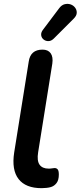

<svg xmlns="http://www.w3.org/2000/svg" viewBox="-20 -972 421 1002"><path d="M197 10Q114 10 77 -37.5Q40 -85 54 -176L130 -651Q139 -713 202 -713Q231 -713 244.5 -694Q258 -675 253 -640L179 -177Q172 -133 186.5 -112.5Q201 -92 234 -92Q245 -92 252 -93.5Q259 -95 265 -95Q275 -95 281 -88Q287 -81 287 -61Q287 -32 275 -16.5Q263 -1 246 4Q237 7 223 8.5Q209 10 197 10ZM365 -875 261 -771Q248 -758 233.5 -757.5Q219 -757 208 -765.5Q197 -774 195 -787.5Q193 -801 203 -815L288 -928Q301 -946 317.5 -950Q334 -954 348.5 -949Q363 -944 372 -932Q381 -920 380.5 -905Q380 -890 365 -875Z"/></svg>

Font: Nunito Variable Extra Light
Style: Italic
Weight: 200
Italic angle: -9°
Designer: Vernon Adams
Foundry: Vernon Adams
Version: Version 3.602